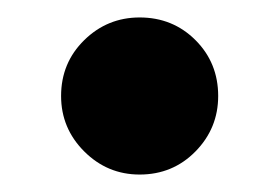

<svg xmlns="http://www.w3.org/2000/svg" viewBox="-20 -473 320 220"><path d="M140 -273Q103 -273 76.5 -299.5Q50 -326 50 -363Q50 -401 76.5 -427Q103 -453 140 -453Q178 -453 204 -427Q230 -401 230 -363Q230 -326 204 -299.5Q178 -273 140 -273Z"/></svg>

Font: Zen Antique Soft
Style: Regular
Weight: 400
Designer: Yoshimichi Ohira
Foundry: Positype
Version: Version 1.001